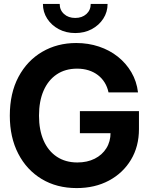

<svg xmlns="http://www.w3.org/2000/svg" viewBox="-20 -962 776 994"><path d="M376.7 11.7Q273.7 11.7 195.9 -35.2Q118 -82.1 74.4 -166.6Q30.8 -251 30.8 -363.3Q30.8 -479.7 75.7 -564Q120.7 -648.3 198.7 -693.8Q276.6 -739.3 374.6 -739.3Q437.2 -739.3 492.2 -720.9Q547.2 -702.6 590 -668.6Q632.8 -634.6 660.2 -587.8Q687.6 -541.1 694.5 -483.7H541.8Q535.9 -511.7 522 -534.3Q508.1 -556.9 487.1 -573.1Q466 -589.3 438.9 -597.9Q411.8 -606.6 379.1 -606.6Q317.9 -606.6 273.7 -576.9Q229.5 -547.2 205.7 -492.8Q181.9 -438.3 181.9 -363.3Q181.9 -288.7 205.8 -234.4Q229.7 -180.1 274.4 -150.5Q319 -120.9 380.7 -120.9Q431.7 -120.9 470.3 -140.4Q508.9 -159.8 530.6 -194.5Q552.4 -229.2 552.4 -275.2L588.1 -272.5H393.6V-386.7H699.4V-293.9Q699.4 -203.6 658 -134.8Q616.6 -65.9 543.9 -27.1Q471.3 11.7 376.7 11.7ZM369.6 -790.9Q322.1 -790.9 284.3 -811Q246.4 -831.2 224.3 -865.5Q202.2 -899.7 202.2 -941.8H289Q289 -909.7 311.5 -889.4Q334.1 -869.1 369.5 -869.1Q404.9 -869.1 427.3 -889.4Q449.7 -909.7 449.7 -941.8H537Q537 -899.8 514.8 -865.5Q492.7 -831.2 454.9 -811Q417.1 -790.9 369.6 -790.9Z"/></svg>

Font: Inter Khmer Looped
Style: Regular
Weight: 400
Designer: Rasmus Andersson, Sovichet Tep
Foundry: Anagata Design
Version: Version 1.000